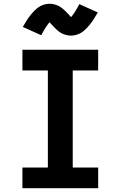

<svg xmlns="http://www.w3.org/2000/svg" viewBox="-20 -999 640 1019"><path d="M99 0V-110H234V-625H99V-735H501V-625H366V-110H501V0ZM357 -810Q347 -810 339 -811.5Q331 -813 322 -816Q313 -819 306.5 -822.5Q300 -826 292 -832Q284 -838 277.5 -844.5Q271 -851 265.5 -856.5Q260 -862 254 -869Q248 -876 243 -881Q237 -874 233 -868.5Q229 -863 223.5 -855Q218 -847 212 -836Q206 -825 199 -812L101 -856Q109 -869 116 -881Q123 -893 130 -903Q137 -913 144 -921.5Q151 -930 158 -937.5Q165 -945 175 -953.5Q185 -962 196 -967.5Q207 -973 219 -976Q231 -979 243 -979Q253 -979 261 -977.5Q269 -976 278 -973Q287 -970 293.5 -966.5Q300 -963 308 -957Q316 -951 322.5 -944.5Q329 -938 334.5 -932.5Q340 -927 346 -920.5Q352 -914 357 -908Q363 -915 367 -920.5Q371 -926 376.5 -934Q382 -942 388 -953Q394 -964 401 -977L499 -933Q491 -920 484 -908Q477 -896 470 -886Q463 -876 456 -867.5Q449 -859 442 -851.5Q435 -844 425 -835.5Q415 -827 404 -821.5Q393 -816 381 -813Q369 -810 357 -810Z"/></svg>

Font: Iosevka Curly Slab XBdEx
Style: Regular
Weight: 800
Width: 7
Monospace: yes
Designer: Belleve Invis
Foundry: Belleve Invis
Version: Version 11.0.0; ttfautohint (v1.8.3)